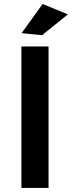

<svg xmlns="http://www.w3.org/2000/svg" viewBox="-20 -930 356 950"><path d="M190.9 -910.2 315.9 -858.9 188 -755.9 86.9 -766.1ZM85.9 -700.2H220.2V0H85.9Z"/></svg>

Font: Montserrat-Arabic Medium
Style: Regular
Weight: 500
Designer: Mohamed Gaber
Foundry: Kief Type Foundry
Version: Version 5.008;PS 005.008;hotconv 1.0.88;makeotf.lib2.5.64775